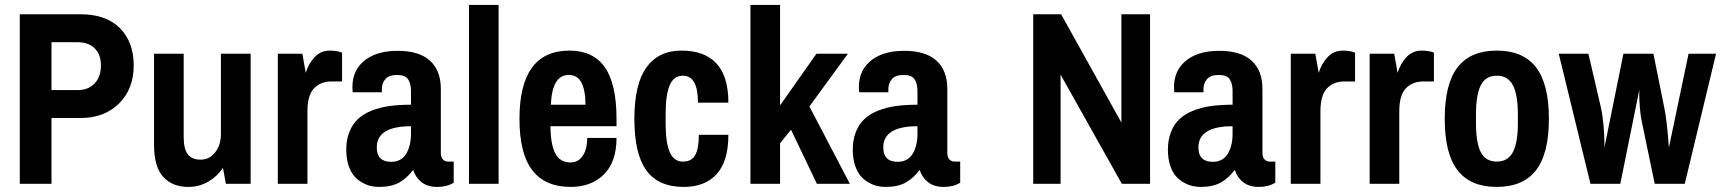

<svg xmlns="http://www.w3.org/2000/svg" viewBox="-20 -738 6912 771"><path d="M59.5 0V-680.7H303.2Q406.2 -680.7 461.6 -624.9Q516.9 -569.1 516.9 -475Q516.9 -381 458.1 -322.5Q399.2 -264.1 303.2 -264.1H186.8V0ZM290.2 -376.2Q335.4 -376.2 360.3 -403.3Q385.3 -430.5 385.3 -475Q385.3 -519.5 360.1 -544.1Q334.9 -568.6 290.2 -568.6H186.8V-376.2Z M736.3 12.6Q672 12.6 635.3 -27.8Q598.6 -68.2 598.6 -156.4V-522.2H717.6V-188.5Q717.6 -139 734.4 -117.9Q751.1 -96.9 786.1 -96.9Q821 -96.9 844 -126.2Q867.1 -155.5 867.1 -199.4V-522.2H986.5V0H887.1L875.3 -63.9Q853.6 -30.8 817.1 -9.1Q780.6 12.6 736.3 12.6Z M1304.5 -534.8Q1318.4 -534.8 1330.6 -532.8Q1342.7 -530.8 1348 -528.7L1353.6 -526.5V-410.9H1311Q1267.6 -410.9 1241.1 -383.4Q1214.6 -355.8 1214.6 -291.1V0H1095.6V-522.2H1194.2L1207.6 -445.7Q1219.4 -483.1 1243.7 -508.9Q1268 -534.8 1304.5 -534.8Z M1750.2 -381V-123.8Q1750.2 -106.4 1758.7 -97.7Q1767.2 -89.1 1778.9 -89.1H1801.9V-4.3Q1774.5 12.6 1735.9 12.6Q1697.2 12.6 1673.1 -6.1Q1649 -24.8 1639 -56Q1614.2 -22.2 1582.8 -4.8Q1551.3 12.6 1502.2 12.6Q1486.1 12.6 1469.8 9.1Q1453.5 5.6 1435.1 -4.6Q1416.6 -14.8 1402.7 -30.6Q1388.8 -46.5 1379.7 -73.4Q1370.5 -100.3 1370.5 -138.6Q1370.5 -176.8 1383.1 -208.5Q1395.7 -240.2 1417.9 -260.6Q1440.1 -281.1 1473.3 -294.1Q1506.5 -307.1 1544.7 -312.3Q1583 -317.5 1630.3 -317.5V-371.9Q1630.3 -402.7 1618.6 -419.9Q1606.9 -437 1574.5 -437Q1542.1 -437 1527.8 -420.5Q1513.5 -404 1513.5 -381.8V-367.5H1396.2Q1388.4 -444.4 1436.6 -488.7Q1484.8 -533 1573.2 -533.9Q1661.6 -534.8 1705.9 -495Q1750.2 -455.3 1750.2 -381ZM1630.3 -231.1Q1493 -231.1 1493 -146Q1493 -88.2 1550.8 -88.2Q1591.2 -88.2 1610.8 -120.1Q1630.3 -152 1630.3 -201.1Z M1863.2 -718.1H1982.2V0H1863.2Z M2266.7 -534.8Q2361.9 -534.8 2408.8 -467.9Q2455.7 -401 2455.7 -260.6V-231.1H2190.3Q2191.1 -158.1 2209.8 -121.9Q2228.5 -85.6 2271.5 -85.6Q2301.9 -85.6 2319.9 -112.1Q2338 -138.6 2338 -184.2H2455.7Q2455.7 -87.7 2405.1 -37.6Q2354.5 12.6 2271.5 12.6Q2169 12.6 2117.5 -54.3Q2066 -121.2 2066 -260.6Q2066 -534.8 2266.7 -534.8ZM2192 -317.5H2331Q2331 -375.3 2314.9 -406.2Q2298.9 -437 2264.3 -437Q2229.8 -437 2212.2 -406.8Q2194.6 -376.6 2192 -317.5Z M2904.9 -325.8H2782.8Q2782.8 -434 2722.4 -434Q2685.5 -434 2669.2 -395.7Q2652.9 -357.5 2652.9 -279.3V-242.8Q2652.9 -164.2 2669.6 -126.6Q2686.4 -89.1 2722 -89.1Q2757.6 -89.1 2771.9 -115.6Q2786.3 -142.1 2786.3 -196.8H2904.9Q2904.9 -90.4 2857.9 -38.9Q2811 12.6 2725.9 12.6Q2623.8 12.6 2575.6 -53.6Q2527.4 -119.9 2527.4 -260.2Q2527.4 -400.5 2576 -467.6Q2624.7 -534.8 2716.8 -534.8Q2808.9 -534.8 2856.9 -483.3Q2904.9 -431.8 2904.9 -325.8Z M3112.5 0H2993.5V-718.1H3112.5V-314.9L3258.5 -522.2H3384.9L3230.2 -310.6L3392.7 0H3260.2L3156.4 -217.2L3112.5 -162.9Z M3784.1 -381V-123.8Q3784.1 -106.4 3792.6 -97.7Q3801 -89.1 3812.8 -89.1H3835.8V-4.3Q3808.4 12.6 3769.8 12.6Q3731.1 12.6 3707 -6.1Q3682.9 -24.8 3672.9 -56Q3648.1 -22.2 3616.6 -4.8Q3585.1 12.6 3536.1 12.6Q3520 12.6 3503.7 9.1Q3487.4 5.6 3468.9 -4.6Q3450.5 -14.8 3436.6 -30.6Q3422.7 -46.5 3413.6 -73.4Q3404.4 -100.3 3404.4 -138.6Q3404.4 -176.8 3417 -208.5Q3429.6 -240.2 3451.8 -260.6Q3473.9 -281.1 3507.2 -294.1Q3540.4 -307.1 3578.6 -312.3Q3616.9 -317.5 3664.2 -317.5V-371.9Q3664.2 -402.7 3652.5 -419.9Q3640.7 -437 3608.4 -437Q3576 -437 3561.7 -420.5Q3547.4 -404 3547.4 -381.8V-367.5H3430.1Q3422.2 -444.4 3470.5 -488.7Q3518.7 -533 3607.1 -533.9Q3695.5 -534.8 3739.8 -495Q3784.1 -455.3 3784.1 -381ZM3664.2 -231.1Q3526.9 -231.1 3526.9 -146Q3526.9 -88.2 3584.7 -88.2Q3625.1 -88.2 3644.7 -120.1Q3664.2 -152 3664.2 -201.1Z M4129 0V-680.7H4241.1L4483.1 -245.9V-680.7H4598.2V0H4484.8L4238.9 -438.3V0Z M5049.5 -381V-123.8Q5049.5 -106.4 5058 -97.7Q5066.5 -89.1 5078.2 -89.1H5101.2V-4.3Q5073.8 12.6 5035.2 12.6Q4996.5 12.6 4972.4 -6.1Q4948.3 -24.8 4938.3 -56Q4913.6 -22.2 4882.1 -4.8Q4850.6 12.6 4801.5 12.6Q4785.4 12.6 4769.1 9.1Q4752.8 5.6 4734.4 -4.6Q4715.9 -14.8 4702 -30.6Q4688.1 -46.5 4679 -73.4Q4669.9 -100.3 4669.9 -138.6Q4669.9 -176.8 4682.5 -208.5Q4695 -240.2 4717.2 -260.6Q4739.4 -281.1 4772.6 -294.1Q4805.8 -307.1 4844 -312.3Q4882.3 -317.5 4929.6 -317.5V-371.9Q4929.6 -402.7 4917.9 -419.9Q4906.2 -437 4873.8 -437Q4841.4 -437 4827.1 -420.5Q4812.8 -404 4812.8 -381.8V-367.5H4695.5Q4687.7 -444.4 4735.9 -488.7Q4784.1 -533 4872.5 -533.9Q4960.9 -534.8 5005.2 -495Q5049.5 -455.3 5049.5 -381ZM4929.6 -231.1Q4792.4 -231.1 4792.4 -146Q4792.4 -88.2 4850.1 -88.2Q4890.5 -88.2 4910.1 -120.1Q4929.6 -152 4929.6 -201.1Z M5372.3 -534.8Q5386.2 -534.8 5398.3 -532.8Q5410.5 -530.8 5415.7 -528.7L5421.4 -526.5V-410.9H5378.8Q5335.4 -410.9 5308.9 -383.4Q5282.4 -355.8 5282.4 -291.1V0H5163.3V-522.2H5261.9L5275.4 -445.7Q5287.1 -483.1 5311.5 -508.9Q5335.8 -534.8 5372.3 -534.8Z M5689 -534.8Q5702.9 -534.8 5715 -532.8Q5727.2 -530.8 5732.4 -528.7L5738.1 -526.5V-410.9H5695.5Q5652 -410.9 5625.5 -383.4Q5599 -355.8 5599 -291.1V0H5480V-522.2H5578.6L5592.1 -445.7Q5603.8 -483.1 5628.1 -508.9Q5652.5 -534.8 5689 -534.8Z M5833.2 -467.9Q5884.9 -534.8 5990.4 -534.8Q6096 -534.8 6147.9 -467.9Q6199.8 -401 6199.8 -260.9Q6199.8 -120.8 6147.9 -54.1Q6096 12.6 5990.4 12.6Q5884.9 12.6 5833.2 -54.1Q5781.5 -120.8 5781.5 -260.9Q5781.5 -401 5833.2 -467.9ZM5907 -279.3V-242.8Q5907 -164.6 5926.4 -126.8Q5945.7 -89.1 5990.4 -89.1Q6035.2 -89.1 6055.2 -127.1Q6075.2 -165.1 6075.2 -242.8V-279.3Q6075.2 -357.5 6055.2 -395.7Q6035.2 -434 5990.4 -434Q5945.7 -434 5926.4 -395.7Q5907 -357.5 5907 -279.3Z M6422.7 -170.3V-145.5L6499.1 -522.2H6619.5L6662.9 -306.3Q6668.1 -283.7 6672.7 -243.5Q6677.2 -203.3 6679.4 -174.2L6681.6 -145.1L6760.6 -522.2H6871L6745.4 0H6624.7L6573 -248.9Q6567.8 -272.4 6565.2 -304.5Q6562.6 -336.7 6562.6 -357.1L6563 -377.9L6486.5 0H6366.6L6239.4 -522.2H6358.4L6408.3 -308Q6415.3 -276.3 6419 -235.7Q6422.7 -195 6422.7 -170.3Z"/></svg>

Font: Puralecka Narrow
Style: Bold
Weight: 700
Designer: Hector Gatti, Marcela Romero, Pablo Cosgaya and Nicolas Silva
Version: Version 1.004;PS 001.004;hotconv 1.0.70;makeotf.lib2.5.58329